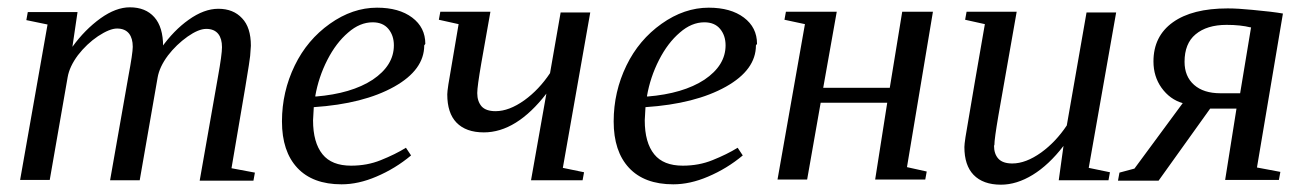

<svg xmlns="http://www.w3.org/2000/svg" viewBox="-20 -491 3572 525"><path d="M426 -364 421 -360Q455 -408 496 -437Q538 -467 577 -467Q618 -467 642 -441Q666 -416 666 -366Q666 -362 664 -338Q663 -321 613 -31L677 -19L673 3H526L576 -281Q587 -342 587 -362Q587 -385 577 -398Q566 -412 544 -412Q523 -412 493 -391Q462 -369 439 -339Q416 -308 411 -279L362 2H281L331 -282Q343 -346 343 -363Q343 -386 333 -399Q322 -413 300 -413Q280 -413 248 -392Q217 -371 193 -340Q170 -309 165 -280L116 1H35L110 -424L52 -436L56 -458H192L178 -363Q212 -410 255 -441Q297 -471 335 -471Q378 -471 402 -444Q426 -417 426 -364Z M1143 -371 1140 -367Q1140 -300 1058 -254Q974 -207 838 -198L836 -162Q836 -101 862 -69Q887 -38 940 -38Q984 -38 1021 -53Q1061 -69 1090 -87L1104 -66Q1061 -30 1009 -8Q960 13 914 13Q835 13 793 -32Q751 -77 751 -159Q751 -240 786 -312Q820 -382 882 -426Q944 -470 1011 -470Q1071 -470 1107 -443Q1143 -416 1143 -371ZM842 -228 843 -227Q941 -235 999 -273Q1057 -312 1057 -367Q1057 -394 1042 -412Q1027 -430 999 -430Q964 -430 932 -402Q899 -374 875 -327Q851 -280 842 -228Z M1285 -237V-236Q1285 -214 1297 -200Q1309 -187 1335 -187Q1372 -187 1414 -217Q1454 -246 1484 -291L1513 -457H1594L1519 -32L1577 -20L1573 2H1432L1474 -235Q1392 -129 1303 -129Q1254 -129 1228 -156Q1203 -182 1203 -233Q1203 -240 1206 -260Q1213 -303 1234 -425L1180 -437L1184 -459H1321L1296 -318Q1285 -254 1285 -237Z M2050 -371 2047 -367Q2047 -300 1965 -254Q1881 -207 1745 -198L1743 -162Q1743 -101 1769 -69Q1794 -38 1847 -38Q1891 -38 1928 -53Q1968 -69 1997 -87L2011 -66Q1968 -30 1916 -8Q1867 13 1821 13Q1742 13 1700 -32Q1658 -77 1658 -159Q1658 -240 1693 -312Q1727 -382 1789 -426Q1851 -470 1918 -470Q1978 -470 2014 -443Q2050 -416 2050 -371ZM1749 -228 1750 -227Q1848 -235 1906 -273Q1964 -312 1964 -367Q1964 -394 1949 -412Q1934 -430 1906 -430Q1871 -430 1839 -402Q1806 -374 1782 -327Q1758 -280 1749 -228Z M2531 -459 2460 -34 2514 -22 2510 0H2373L2406 -210H2224L2187 0H2106L2181 -425L2125 -437L2129 -459H2268L2231 -251H2413L2447 -459Z M2699 -94 2698 -93Q2698 -70 2710 -57Q2722 -44 2748 -44Q2785 -44 2827 -74Q2867 -103 2897 -148L2951 -457H3032L2957 -32L3015 -20L3011 2H2875L2888 -92Q2848 -40 2804 -13Q2760 14 2717 14Q2668 14 2642 -13Q2617 -39 2617 -89Q2617 -96 2620 -116Q2621 -121 2626.5 -154.5Q2632 -188 2645.5 -266.5Q2659 -345 2673 -425L2619 -437L2623 -459H2760L2710 -175Q2699 -111 2699 -94Z M3401 -417 3400 -416Q3372 -423 3334 -423Q3280 -423 3249 -397Q3219 -372 3219 -322Q3219 -282 3245 -259Q3271 -236 3317 -236H3371ZM3330 1 3361 -194H3289L3148 3H3037L3041 -19L3082 -30L3214 -209Q3179 -219 3156 -251Q3134 -282 3134 -323Q3134 -392 3187 -430Q3240 -468 3337 -468Q3365 -468 3405 -464Q3460 -459 3488 -454L3417 -33L3481 -21L3477 1Z"/></svg>

Font: Libra Serif Modern
Style: Italic
Weight: 400
Italic angle: -12°
Designer: Stefan Peev, Context Ltd
Foundry: Stefan Peev, Context Ltd
Version: Version 1.000